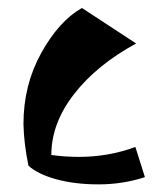

<svg xmlns="http://www.w3.org/2000/svg" viewBox="-20 -452 407 491"><path d="M181.6 -50.8Q257.8 -50.8 326.2 -76.2L350.6 1Q293.9 19.5 232.4 19.5Q170.9 19.5 123.5 6.3Q76.2 -6.8 52.7 -28.3Q41 -85.9 40 -134.8Q40 -234.4 85.4 -316.4Q130.9 -398.4 189.5 -431.6L328.1 -340.8Q227.5 -286.1 169.4 -211.4Q111.3 -136.7 111.3 -55.7Q145.5 -50.8 181.6 -50.8Z"/></svg>

Font: Ravi Prakash
Style: Regular
Weight: 400
Designer: Appaji Ambarisha Darbha
Version: Version 1.0.4; ttfautohint (v1.2.42-39fb)